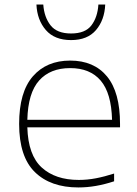

<svg xmlns="http://www.w3.org/2000/svg" viewBox="-20 -814 600 843"><path d="M324 9Q202 9 133 -58.5Q64 -126 64 -270Q64 -409.5 124.2 -478.8Q184.5 -548 288 -548Q392.5 -548 449.8 -478.5Q507 -409 507 -270V-255H100Q103.5 -133 163.2 -78.5Q223 -24 326 -24Q363 -24 401 -31.2Q439 -38.5 481 -52V-18Q440 -4.5 401.5 2.2Q363 9 324 9ZM288 -515Q200.5 -515 151.8 -460.5Q103 -406 100 -288H472Q469 -405 422.2 -460Q375.5 -515 288 -515ZM292 -638Q219.5 -638 181.2 -682.2Q143 -726.5 140 -794H170Q174 -738.5 202 -702.8Q230 -667 292 -667Q354.5 -667 381.5 -702.8Q408.5 -738.5 412 -794H442Q439 -726 401.5 -682Q364 -638 292 -638Z"/></svg>

Font: Encode Sans Exp Th
Style: Regular
Weight: 100
Width: 7
Designer: Multiple Designers
Foundry: Impallari Type
Version: Version 3.002; ttfautohint (v1.8.3) -l 8 -r 50 -G 200 -x 14 